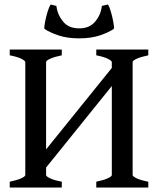

<svg xmlns="http://www.w3.org/2000/svg" viewBox="-20 -836 714 856"><path d="M409.2 0V-25.9Q441.9 -32.7 460.2 -41Q478.5 -49.3 478.5 -55.7V-559.1Q478.5 -564.9 461.4 -573.7Q444.3 -582.5 409.2 -589.4V-615.2H641.1V-589.4Q607.9 -582.5 589.6 -574.2Q571.3 -565.9 571.3 -559.1V-55.7Q571.3 -49.8 588.6 -41.3Q606 -32.7 641.1 -25.9V0ZM23.4 0V-25.9Q56.2 -32.7 74.5 -41Q92.8 -49.3 92.8 -55.7V-559.1Q92.8 -564.9 75.7 -573.7Q58.6 -582.5 23.4 -589.4V-615.2H255.4V-589.4Q222.2 -582.5 203.9 -574.2Q185.5 -565.9 185.5 -559.1V-55.7Q185.5 -49.8 202.6 -41.3Q219.7 -32.7 255.4 -25.9V0ZM152.3 -47.9V-128.9L501.5 -561.5V-481ZM333 -665Q279.8 -665 241.2 -678Q202.6 -690.9 177.7 -707.5Q176.8 -715.8 180.9 -738.3Q185.1 -760.7 192.1 -783.7Q199.2 -806.6 206.1 -815.9L231.4 -809.6Q235.8 -771.5 260.7 -740.5Q285.6 -709.5 333 -709.5Q379.9 -709.5 405 -740.5Q430.2 -771.5 434.1 -809.6L460.9 -815.9Q467.8 -806.6 474.4 -783.7Q481 -760.7 485.1 -738.3Q489.3 -715.8 487.8 -707.5Q463.4 -690.9 424.8 -678Q386.2 -665 333 -665Z"/></svg>

Font: Gentium Book Plus
Style: Regular
Weight: 400
Designer: Victor Gaultney, Annie Olsen, Iska Routamaa, Becca Hirsbrunner
Foundry: SIL International
Version: Version 6.101